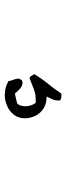

<svg xmlns="http://www.w3.org/2000/svg" viewBox="245 -382 279 810"><g transform="rotate(90 385.0 23.5)"><path d="M478.5 58.6Q478.5 86.9 462.4 106.4Q446.3 126 422.9 134.8Q401.4 143.6 378.9 143.6Q375 143.6 371.1 142.6Q343.8 141.6 321.3 127Q320.3 118.2 317.4 110.8Q314.5 103.5 312.5 96.7Q311.5 92.8 311.5 88.9V84Q312.5 78.1 318.4 71.3Q325.2 68.4 330.1 68.4Q333 68.4 335.9 69.3Q343.8 71.3 350.6 76.7Q357.4 82 363.3 88.4Q369.1 94.7 374 100.6Q389.6 97.7 395.5 96.2Q401.4 94.7 416 90.8Q422.9 84 425.8 73.2Q427.7 65.4 427.7 56.6V51.8Q426.8 41 422.9 30.3Q418.9 19.5 413.1 12.7H402.3Q391.6 12.7 382.8 13.7Q369.1 15.6 357.4 20Q345.7 24.4 334 29.3Q322.3 34.2 308.6 39.1Q301.8 36.1 299.3 30.3Q296.9 24.4 292 19.5Q310.5 -11.7 332.5 -38.6Q354.5 -65.4 374 -94.7Q379.9 -95.7 383.8 -95.7Q397.5 -95.7 403.3 -88.9V-83Q403.3 -67.4 398.4 -57.6Q392.6 -44.9 386.7 -33.2Q410.2 -33.2 427.2 -25.4Q444.3 -17.6 455.6 -4.4Q466.8 8.8 472.7 25.4Q478.5 42 478.5 58.6Z"/></g></svg>

Font: Crafty Girls
Style: Regular
Weight: 400
Designer: Crystal Kluge
Foundry: Font Diner, Inc DBA Tart Workshop
Version: Version 1.001